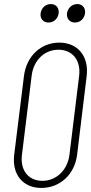

<svg xmlns="http://www.w3.org/2000/svg" viewBox="-20 -918 450 946"><path d="M219 -807C245 -807 265 -826 269 -852C272 -879 256 -898 231 -898C204 -898 184 -879 180 -852C177 -826 193 -807 219 -807ZM349 -807C375 -807 395 -826 399 -852C402 -879 386 -898 361 -898C335 -898 314 -879 310 -852C307 -826 324 -807 349 -807ZM184 8C275 8 348 -58 360 -156L407 -543C419 -641 363 -708 272 -708C181 -708 110 -641 98 -543L50 -156C38 -58 93 8 184 8ZM189 -27C120 -27 79 -79 88 -154L136 -545C145 -621 199 -673 268 -673C337 -673 379 -621 370 -545L322 -154C312 -79 257 -27 189 -27Z"/></svg>

Font: Barlow Condensed ExtraLight
Style: Italic
Weight: 275
Width: 3
Italic angle: -7°
Designer: Jeremy Tribby
Foundry: Tribby Type
Version: Version 1.422;hotconv 1.0.109;makeotfexe 2.5.65596